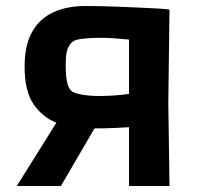

<svg xmlns="http://www.w3.org/2000/svg" viewBox="-20 -620 664 640"><path d="M36 0 168 -211Q122 -229 92 -272.5Q62 -316 62 -398Q62 -469 87 -513.5Q112 -558 157.5 -579Q203 -600 265 -600Q283 -600 313 -599.5Q343 -599 378.5 -597.5Q414 -596 448 -594.5Q482 -593 508 -591.5Q534 -590 545 -588L541 -277L545 0H410V-196Q392 -195 363.5 -193.5Q335 -192 295 -192L183 0ZM309 -300Q336 -300 363.5 -302Q391 -304 410 -307V-488Q392 -490 365.5 -492Q339 -494 313 -494Q281 -494 256 -491Q231 -488 224 -482Q214 -476 206.5 -460Q199 -444 199 -403Q199 -369 203.5 -347Q208 -325 219 -316Q228 -309 253.5 -304.5Q279 -300 309 -300Z"/></svg>

Font: Ruda ExtraBold
Style: Regular
Weight: 800
Designer: Mariela Monsalve and Angelina Sanchez
Foundry: Mariela Monsalve and Angelina Sanchez
Version: Version 2.000